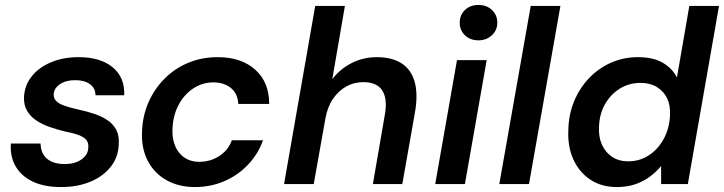

<svg xmlns="http://www.w3.org/2000/svg" viewBox="-20 -744 2926 776"><path d="M227 12Q158 12 111.5 -10.5Q65 -33 42.5 -73Q20 -113 24 -164H144Q144 -141 154 -122Q164 -103 186 -92Q208 -81 242 -81Q271 -81 292 -90Q313 -99 325 -114Q337 -129 337 -150Q338 -169 327 -180.5Q316 -192 294.5 -199.5Q273 -207 245 -212Q212 -220 181.5 -230.5Q151 -241 127 -257Q103 -273 89.5 -296Q76 -319 77 -351Q79 -398 107.5 -434.5Q136 -471 185.5 -492Q235 -513 298 -513Q386 -513 435.5 -472Q485 -431 482 -359H366Q366 -387 344 -403.5Q322 -420 284 -420Q246 -420 222 -403.5Q198 -387 197 -363Q196 -347 207.5 -335.5Q219 -324 241 -316.5Q263 -309 294 -302Q331 -294 362 -283.5Q393 -273 415.5 -257.5Q438 -242 450 -219Q462 -196 460 -163Q459 -110 428 -70.5Q397 -31 345 -9.5Q293 12 227 12Z M768 12Q702 12 652.5 -16Q603 -44 577 -94.5Q551 -145 554 -211Q556 -275 580 -330Q604 -385 645.5 -426.5Q687 -468 741.5 -490.5Q796 -513 860 -513Q955 -513 1011.5 -462.5Q1068 -412 1068 -324H943Q941 -366 913 -388.5Q885 -411 842 -411Q798 -411 761 -386.5Q724 -362 701.5 -319.5Q679 -277 677 -221Q676 -191 683.5 -166.5Q691 -142 705.5 -125Q720 -108 740 -99Q760 -90 785 -90Q815 -90 840.5 -100Q866 -110 886.5 -129.5Q907 -149 917 -177H1043Q1023 -121 982 -78Q941 -35 886 -11.5Q831 12 768 12Z M1128 0 1254 -720H1374L1323 -424Q1354 -465 1401 -489Q1448 -513 1503 -513Q1564 -513 1603 -488Q1642 -463 1656 -413Q1670 -363 1657 -289L1606 0H1487L1535 -278Q1547 -343 1525.5 -377.5Q1504 -412 1448 -412Q1411 -412 1379.5 -394.5Q1348 -377 1325.5 -344Q1303 -311 1295 -264L1248 0Z M1739 0 1827 -501H1947L1859 0ZM1914 -581Q1880 -581 1859 -601.5Q1838 -622 1838 -652Q1838 -683 1859 -703.5Q1880 -724 1914 -724Q1947 -724 1968.5 -703.5Q1990 -683 1990 -652Q1990 -622 1968 -601.5Q1946 -581 1914 -581Z M1998 0 2125 -720H2245L2118 0Z M2473 12Q2410 12 2365 -18.5Q2320 -49 2297 -100.5Q2274 -152 2277 -217Q2278 -281 2300.5 -335Q2323 -389 2361.5 -429Q2400 -469 2450.5 -491Q2501 -513 2558 -513Q2620 -513 2658.5 -490.5Q2697 -468 2716 -431L2766 -720H2886L2760 0H2652V-73Q2634 -51 2608.5 -31.5Q2583 -12 2549.5 0Q2516 12 2473 12ZM2519 -92Q2566 -92 2603.5 -117Q2641 -142 2663.5 -184.5Q2686 -227 2688 -279Q2690 -318 2676 -347Q2662 -376 2634.5 -392.5Q2607 -409 2569 -409Q2522 -409 2484.5 -385.5Q2447 -362 2424.5 -321.5Q2402 -281 2401 -229Q2399 -190 2413 -159Q2427 -128 2454 -110Q2481 -92 2519 -92Z"/></svg>

Font: DM Sans 17pt SemiBold
Style: Italic
Weight: 600
Italic angle: -10°
Version: Version 4.004;gftools[0.9.30]